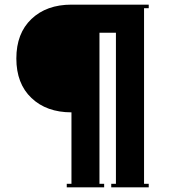

<svg xmlns="http://www.w3.org/2000/svg" viewBox="-20 -720 720 820"><path d="M265.1 80.1V64.9H285.2V-240.2Q178.7 -240.2 114.3 -301.5Q49.8 -362.8 49.8 -470.2Q49.8 -577.6 114.3 -638.9Q178.7 -700.2 285.2 -700.2H615.2V-685.1H595.2V64.9H615.2V80.1H455.1V64.9H475.1V-580.1H404.8V64.9H424.8V80.1Z"/></svg>

Font: Copperplate CC
Style: Bold
Weight: 700
Designer: indestructible type*
Foundry: Cowboy Collective
Version: Version 1.000